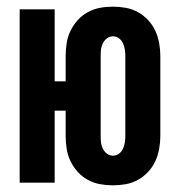

<svg xmlns="http://www.w3.org/2000/svg" viewBox="-20 -548 540 576"><path d="M319 8Q299 8 280 4.5Q261 1 243.5 -8.5Q226 -18 213 -32.5Q200 -47 191.5 -64.5Q183 -82 180 -101.5Q177 -121 177 -140V-216H144V0H39V-520H144V-304H177V-380Q177 -399 180 -418.5Q183 -438 191.5 -455.5Q200 -473 213 -487.5Q226 -502 243.5 -511.5Q261 -521 280 -524.5Q299 -528 319 -528Q338 -528 357.5 -524.5Q377 -521 394 -511.5Q411 -502 424.5 -487.5Q438 -473 446 -455.5Q454 -438 457.5 -418.5Q461 -399 461 -380V-140Q461 -121 457.5 -101.5Q454 -82 446 -64.5Q438 -47 424.5 -32.5Q411 -18 394 -8.5Q377 1 357.5 4.5Q338 8 319 8ZM319 -81Q329 -81 337 -87Q345 -93 349 -102Q353 -111 354.5 -120.5Q356 -130 356 -140V-380Q356 -390 354.5 -399.5Q353 -409 349 -418Q345 -427 337 -433Q329 -439 319 -439Q309 -439 301 -433Q293 -427 288.5 -418Q284 -409 283 -399.5Q282 -390 282 -380V-140Q282 -130 283 -120.5Q284 -111 288.5 -102Q293 -93 301 -87Q309 -81 319 -81Z"/></svg>

Font: Iosevka Extrabold
Style: Regular
Weight: 800
Monospace: yes
Designer: Belleve Invis
Foundry: Belleve Invis
Version: Version 32.5.0; ttfautohint (v1.8.4)